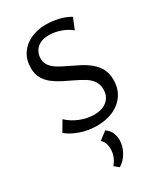

<svg xmlns="http://www.w3.org/2000/svg" viewBox="-233 -762 989 1150"><g transform="rotate(-30 262.0 -187.0)"><path d="M390 -160Q390 -194 373.5 -218Q357 -242 328.5 -259.5Q300 -277 267 -292.5Q234 -308 200.5 -325Q167 -342 139 -363.5Q111 -385 94 -414.5Q77 -444 77 -486Q77 -543 104 -583.5Q131 -624 178 -646Q225 -668 284 -668Q326 -668 370 -658Q414 -648 449 -627L418 -551Q388 -576 347.5 -590Q307 -604 269 -604Q230 -604 204.5 -590Q179 -576 167.5 -553.5Q156 -531 156 -506Q156 -476 173 -454.5Q190 -433 218 -416.5Q246 -400 279.5 -384.5Q313 -369 346.5 -351.5Q380 -334 408 -311Q436 -288 453.5 -256Q471 -224 471 -181Q471 -120 442 -77Q413 -34 363 -11.5Q313 11 251 11Q188 11 134.5 -8Q81 -27 46 -56L88 -127Q124 -93 172 -74Q220 -55 268 -55Q325 -55 357.5 -83.5Q390 -112 390 -160ZM242 294 211 269Q229 249 239 223.5Q249 198 249 173Q249 149 242 130Q235 111 221 101L276 59Q301 76 311.5 100Q322 124 322 152Q322 192 300.5 231.5Q279 271 242 294Z"/></g></svg>

Font: Ysabeau Office Medium
Style: Regular
Weight: 500
Designer: Christian Thalmann (Catharsis Fonts)
Version: Version 2.001;gftools[0.9.30]; featfreeze: tnum,lnum,ss02